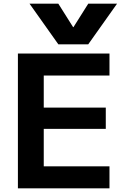

<svg xmlns="http://www.w3.org/2000/svg" viewBox="-20 -1020 676 1040"><path d="M77 -730H573V-611H217V-437H553V-322H217V-119H573V0H77ZM296 -1000 376 -873H378L458 -1000H614L458 -780H296L140 -1000Z"/></svg>

Font: Enso
Style: Bold
Weight: 700
Designer: Coji Morishita
Foundry: UNDERFOREST DESIGN
Version: Version 1.000